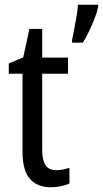

<svg xmlns="http://www.w3.org/2000/svg" viewBox="-20 -780 434 810"><path d="M217 -62Q231 -62 246 -65Q261 -68 273 -72V-6Q258 1 237.5 5.5Q217 10 194 10Q138 10 106.5 -25Q75 -60 75 -140V-469H17V-512L78 -538L104 -658H158V-537H267V-469H158V-148Q158 -105 172 -83.5Q186 -62 217 -62ZM394 -750Q390 -730 379 -702Q368 -674 355 -646.5Q342 -619 329 -600H284V-611Q287 -625 292.5 -653.5Q298 -682 303 -712Q308 -742 309 -760H394Z"/></svg>

Font: Noto Sans Bengali UI Condensed
Style: Regular
Weight: 400
Width: 3
Designer: Jelle Bosma - Monotype Design Team
Foundry: Monotype Imaging Inc.
Version: Version 2.003; ttfautohint (v1.8.4.7-5d5b)